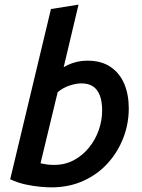

<svg xmlns="http://www.w3.org/2000/svg" viewBox="-20 -796 611 829"><path d="M201 13Q185 13 155 10.5Q125 8 90.5 0.5Q56 -7 24 -22L200 -757L319 -776L255 -506Q279 -520 304.5 -527Q330 -534 358 -534Q418 -534 457.5 -507Q497 -480 516.5 -434Q536 -388 536 -328Q536 -261 512 -199.5Q488 -138 444 -90Q400 -42 338.5 -14.5Q277 13 201 13ZM214 -84Q261 -84 299 -104.5Q337 -125 364.5 -159Q392 -193 406.5 -234.5Q421 -276 421 -319Q421 -358 411 -384Q401 -410 381.5 -423Q362 -436 331 -436Q310 -436 281.5 -427Q253 -418 229 -398L155 -91Q170 -88 182 -86Q194 -84 214 -84Z"/></svg>

Font: Ubuntu Sans SemiBold
Style: Italic
Weight: 600
Italic angle: -13.5°
Designer: Dalton Maag Ltd
Foundry: Dalton Maag Ltd
Version: Version 1.006